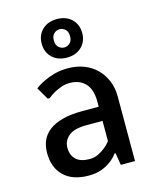

<svg xmlns="http://www.w3.org/2000/svg" viewBox="-114 -828 738 915"><g transform="rotate(-15 255.0 -370.0)"><path d="M45 0ZM340 -320Q340 -380 312 -410Q284 -440 235 -440Q212 -440 192 -432.5Q172 -425 157 -417Q139 -407 125 -395H115L80 -455Q99 -470 125 -482Q147 -493 177 -501.5Q207 -510 245 -510Q288 -510 324 -496Q360 -482 385.5 -456.5Q411 -431 425.5 -396Q440 -361 440 -320V0H370L360 -60H355Q341 -40 320 -25Q302 -11 275 -0.5Q248 10 210 10Q131 10 88 -31.5Q45 -73 45 -145Q45 -179 57 -206.5Q69 -234 94.5 -253.5Q120 -273 161 -284Q202 -295 260 -295H340ZM340 -225H260Q200 -225 172.5 -202Q145 -179 145 -145Q145 -107 167.5 -86Q190 -65 235 -65Q258 -65 277 -74.5Q296 -84 310 -95Q327 -108 340 -125ZM255 -700Q240 -700 227.5 -689Q215 -678 215 -655Q215 -632 227.5 -621Q240 -610 255 -610Q270 -610 282.5 -621Q295 -632 295 -655Q295 -678 282.5 -689Q270 -700 255 -700ZM255 -750Q300 -750 327.5 -723.5Q355 -697 355 -655Q355 -613 327.5 -586.5Q300 -560 255 -560Q210 -560 182.5 -586.5Q155 -613 155 -655Q155 -697 182.5 -723.5Q210 -750 255 -750Z"/></g></svg>

Font: Scada
Style: Regular
Weight: 400
Designer: Jovanny Lemonad
Foundry: Jovanny Lemonad
Version: Version 3.005; ttfautohint (v0.91) -l 8 -r 50 -G 200 -x 0 -w